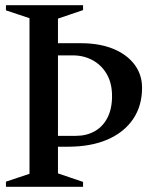

<svg xmlns="http://www.w3.org/2000/svg" viewBox="-20 -721 572 742"><path d="M3 1V-19L108 -54L94 -34V-666L108 -646L3 -681V-701H301V-682L192 -645L204 -665V-539L191 -554H293Q364 -554 417 -532.5Q470 -511 499.5 -472Q529 -433 529 -382Q529 -312 494.5 -261Q460 -210 396 -182Q332 -154 242 -154H191L204 -169V-35L192 -55L301 -18V1ZM204 -181 191 -196H273Q314 -196 345.5 -213.5Q377 -231 395 -265.5Q413 -300 413 -350Q413 -399 393 -434Q373 -469 338.5 -488Q304 -507 261 -507H191L204 -522Z"/></svg>

Font: Wittgenstein Medium
Style: Regular
Weight: 500
Designer: Jörg Drees
Foundry: Jörg Drees
Version: Version 1.500